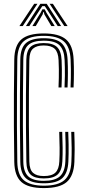

<svg xmlns="http://www.w3.org/2000/svg" viewBox="-20 -982 457 1010"><path d="M210.5 7.4Q128.6 7.4 92.5 -24.6Q56.5 -56.7 55.1 -130.5Q53.7 -230.8 53.1 -316.9Q52.6 -403.1 53.2 -487.9Q53.8 -572.7 55.1 -668.9Q56.2 -742.9 92.4 -774.5Q128.6 -806.1 209.8 -806.1Q290.3 -806.1 327.3 -774.6Q364.3 -743 367.3 -668.6Q368.2 -649 368.6 -630.9Q368.9 -612.8 368.8 -595.2Q368.8 -577.6 368.3 -559.5Q367.9 -541.5 367 -521.9H351.1Q352.3 -548 352.7 -571.6Q353.2 -595.1 352.9 -618.8Q352.6 -642.4 351.5 -668.2Q348.5 -736 315.2 -764.7Q282 -793.5 209.8 -793.5Q137.2 -793.5 104.6 -764.8Q72 -736 71 -668.6Q70 -584.9 69.4 -497.3Q68.7 -409.8 69.1 -318.3Q69.5 -226.7 71 -130.8Q72.1 -60.7 106.5 -32.9Q140.8 -5.2 210.5 -5.2Q285.1 -5.2 318.8 -34.4Q352.5 -63.7 355.5 -130.8Q357.3 -166.8 357 -203.6Q356.6 -240.5 354.8 -288.4H370.7Q372.9 -229.4 372.7 -194.6Q372.5 -159.9 371.3 -130.5Q368.3 -57.1 331.3 -24.8Q294.3 7.4 210.5 7.4ZM210.5 -17.8Q145.5 -17.8 116.7 -44.1Q87.9 -70.4 86.8 -130.8Q85.3 -232.1 84.8 -317.9Q84.3 -403.8 84.9 -487.9Q85.5 -572.1 86.8 -668.6Q87.6 -729 116.2 -754.9Q144.9 -780.9 209.8 -780.9Q278.1 -780.9 305.6 -753.2Q333.1 -725.5 335.6 -667.2Q336.5 -648.9 336.9 -631.8Q337.2 -614.7 337.2 -597.6Q337.1 -580.4 336.7 -561.9Q336.2 -543.4 335.3 -521.9H319.4Q321 -557.3 321.3 -582.9Q321.5 -608.6 321.1 -628.6Q320.7 -648.6 319.8 -666.9Q317.6 -718.5 293.7 -743.3Q269.7 -768 209.8 -768Q153.2 -768 128.3 -744.8Q103.4 -721.6 102.6 -668.2Q101.6 -584.6 100.9 -498.4Q100.1 -412.1 100.5 -321.1Q100.9 -230 102.6 -131.2Q103.7 -77.4 128.8 -54.1Q153.8 -30.7 210.5 -30.7Q268.1 -30.7 294.6 -53.9Q321.2 -77.2 323.8 -132.2Q324.9 -155.1 325.2 -179Q325.4 -203 324.9 -229.9Q324.3 -256.9 323.2 -288.4H339Q340.6 -250.4 340.9 -222.4Q341.2 -194.4 340.9 -172.7Q340.6 -151.1 339.6 -131.8Q337 -72.9 308.3 -45.4Q279.6 -17.8 210.5 -17.8ZM210.5 -43.3Q162.4 -43.3 141 -63.6Q119.5 -83.9 118.7 -131.2Q117.2 -224.1 116.6 -309.1Q116 -394.2 116.5 -481.6Q117 -568.9 118.5 -668.2Q119.3 -714.9 140.5 -735.2Q161.8 -755.4 209.8 -755.4Q257.9 -755.4 279.9 -734.6Q301.8 -713.8 304 -665.9Q305.1 -641.1 305.4 -617.8Q305.7 -594.6 305.2 -571.1Q304.7 -547.5 303.6 -521.9H287.8Q288.9 -548.1 289.4 -571.5Q289.9 -595 289.6 -618Q289.3 -641 288.1 -665.9Q286.3 -707.5 267.9 -725.2Q249.5 -742.8 209.8 -742.8Q172.8 -742.8 154 -726.4Q135.1 -709.9 134.3 -667.2Q133 -582.4 132.2 -498.2Q131.5 -414 132 -324.1Q132.5 -234.2 134.3 -132.2Q135.1 -89.8 153.8 -72.9Q172.4 -55.9 210.5 -55.9Q252.8 -55.9 271.5 -74Q290.3 -92.1 292.1 -133.2Q293.9 -168.4 293.6 -204.7Q293.3 -241.1 291.5 -288.4H307.3Q309.1 -241.1 309.5 -204.4Q309.8 -167.6 308 -133.2Q305.8 -85.2 283.3 -64.2Q260.8 -43.3 210.5 -43.3ZM82.2 -845 159.9 -962.1H177L99.7 -845ZM116.5 -845 192.3 -962.1H225.5L301.4 -845H283.5L230.7 -927.1L215.7 -949.6H202.4L187.2 -926.8L134.3 -845ZM150.4 -845 193.7 -914.9 202.9 -932.9H215.2L224.4 -914.9L267.8 -845H250L213.6 -906.2L210.4 -918.6H207.7L204.3 -906.2L168.2 -845ZM318.1 -845 240.9 -962.1H258L335.6 -845Z"/></svg>

Font: Big Shoulders Inline Text Thin
Style: Regular
Weight: 100
Designer: Patric King
Foundry: XO Type Co
Version: Version 2.002